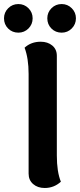

<svg xmlns="http://www.w3.org/2000/svg" viewBox="-59 -918 397 953"><path d="M163.1 15.1Q127.9 15.1 105.5 -4.4Q83 -23.9 83 -56.2V-550.8Q83 -628.4 63 -681.2Q95.2 -710.9 143.1 -710.9Q177.7 -710.9 200.4 -692.1Q223.1 -673.3 223.1 -641.1V-146Q223.1 -64.9 243.2 -16.1Q209 15.1 163.1 15.1ZM-39.1 -827.1Q-39.1 -856.4 -18.3 -877.2Q2.4 -897.9 32.2 -897.9Q61.5 -897.9 82.3 -877.2Q103 -856.4 103 -827.1Q103 -797.4 82.3 -776.6Q61.5 -755.9 32.2 -755.9Q2 -755.9 -18.6 -776.4Q-39.1 -796.9 -39.1 -827.1ZM175.8 -827.1Q175.8 -856.4 196.5 -877.2Q217.3 -897.9 247.1 -897.9Q276.4 -897.9 297.1 -877.2Q317.9 -856.4 317.9 -827.1Q317.9 -797.4 297.1 -776.6Q276.4 -755.9 247.1 -755.9Q216.8 -755.9 196.3 -776.4Q175.8 -796.9 175.8 -827.1Z"/></svg>

Font: Arima
Style: Bold
Weight: 700
Designer: Joana Correia and Natanael Gama
Foundry: NDISCOVER
Version: Version 1.100;Glyphs 3.1.2 (3151)